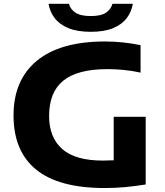

<svg xmlns="http://www.w3.org/2000/svg" viewBox="-20 -964 852 993"><path d="M522 8.5Q284 8.5 167 -86.8Q50 -182 50 -367Q50 -550.5 171 -650Q292 -749.5 523 -749.5Q566.5 -749.5 613.8 -744.8Q661 -740 707 -730.5V-588.5Q663.5 -598 620.8 -602.2Q578 -606.5 536 -606.5Q381.5 -606.5 307.8 -547.2Q234 -488 234 -364.5Q234 -253 301.8 -193.2Q369.5 -133.5 512 -133.5Q540 -133.5 568 -135V-360H733.5V-10Q678 -1 627 3.8Q576 8.5 522 8.5ZM449.5 -799.5Q378.5 -799.5 332.5 -819Q286.5 -838.5 262 -871.5Q237.5 -904.5 231 -944.5H336.5Q343.5 -917 369.5 -899Q395.5 -881 449.5 -881Q503.5 -881 529 -899Q554.5 -917 561.5 -944.5H667Q660.5 -904 636 -871Q611.5 -838 565.8 -818.8Q520 -799.5 449.5 -799.5Z"/></svg>

Font: Encode Sans Exp
Style: Bold
Weight: 700
Width: 7
Designer: Multiple Designers
Foundry: Impallari Type
Version: Version 3.002; ttfautohint (v1.8.3) -l 8 -r 50 -G 200 -x 14 